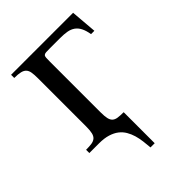

<svg xmlns="http://www.w3.org/2000/svg" viewBox="-182 -532 776 776"><g transform="rotate(-45 206.0 -144.0)"><path d="M368.7 -335Q364.7 -358.9 356.9 -374Q349.1 -389.2 336.9 -397.7Q324.7 -406.2 307.9 -409.2Q291 -412.1 269 -412.1H210.9Q196.3 -412.1 188.5 -411.6Q180.7 -411.1 177 -407.5Q173.3 -403.8 172.9 -396Q172.4 -388.2 172.4 -373.5V-84.5Q172.4 -62 175.3 -49.1Q178.2 -36.1 185.5 -29.3Q192.9 -22.5 205.8 -20.5Q218.8 -18.6 238.8 -18.6V158.7H214.8Q213.4 140.1 210.9 120.8Q208.5 101.6 203.4 84Q198.2 66.4 189.2 51Q180.2 35.6 165.8 24.4Q151.4 13.2 130.1 6.6Q108.9 0 79.1 0H23.9V-18.6Q43 -18.6 55.9 -20.5Q68.8 -22.5 76.7 -29.3Q84.5 -36.1 87.6 -49.1Q90.8 -62 90.8 -84.5V-360.8Q90.8 -381.3 88.6 -394.5Q86.4 -407.7 79.3 -415.3Q72.3 -422.9 59.1 -426Q45.9 -429.2 23.9 -429.2V-447.3H378.4L387.7 -335Z"/></g></svg>

Font: Doulos SIL CyrE
Style: Regular
Weight: 400
Designer: Walt Agee, Victor Gaultney, Peter Martin, Debbi Hosken, Becca Hirsbrunner
Foundry: SIL International
Version: Version 5.000